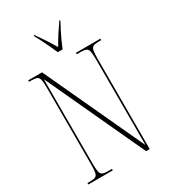

<svg xmlns="http://www.w3.org/2000/svg" viewBox="-223 -1036 1004 1140"><g transform="rotate(-30 279.5 -465.5)"><path d="M36 0V-10H54Q79 -10 91 -16Q103 -22 106.5 -40.5Q110 -59 110 -98V-616Q110 -655 106.5 -673.5Q103 -692 91 -698Q79 -704 54 -704H36V-714H131L447 -33V-616Q447 -655 443.5 -673.5Q440 -692 428 -698Q416 -704 391 -704H363V-714H531V-704H513Q488 -704 476 -698Q464 -692 460.5 -673.5Q457 -655 457 -616V0H432L120 -673V-98Q120 -59 123.5 -40.5Q127 -22 139 -16Q151 -10 176 -10H204V0ZM272 -771Q262 -794 249 -821.5Q236 -849 223 -875.5Q210 -902 199 -921V-931H201Q227 -894 248 -862Q269 -830 289 -796Q308 -830 328.5 -862Q349 -894 375 -931H377V-921Q366 -902 352.5 -875.5Q339 -849 326.5 -821.5Q314 -794 305 -771Z"/></g></svg>

Font: Noto Serif Display ExtraCondensed Thin
Style: Regular
Weight: 100
Width: 2
Designer: Monotype Design Team
Foundry: Monotype Imaging Inc.
Version: Version 2.009